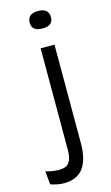

<svg xmlns="http://www.w3.org/2000/svg" viewBox="-176 -750 563 977"><g transform="rotate(-15 105.0 -261.5)"><path d="M34 179Q2 179 -36 166L-43 96Q29 115 62.5 100.5Q96 86 96 19V-515H169V4Q169 89 136.5 134Q104 179 34 179ZM132 -610Q76 -610 76 -655Q76 -702 132 -702Q188 -702 188 -655Q188 -610 132 -610Z"/></g></svg>

Font: Bricolage Grotesque 10pt Light
Style: Regular
Weight: 300
Designer: Mathieu Triay
Foundry: Atelier Triay
Version: Version 1.000; ttfautohint (v1.8.4.7-5d5b);gftools[0.9.32]